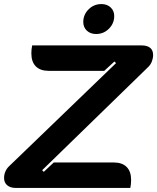

<svg xmlns="http://www.w3.org/2000/svg" viewBox="-20 -923 772 943"><path d="M0 -49Q0 -65 6 -79.5Q12 -94 23 -105L550 -613L542 -621L492 -575H220Q178 -575 156 -597Q134 -619 134 -661Q134 -681 138 -700H675Q703 -700 717.5 -688Q732 -676 732 -653Q732 -637 726 -621.5Q720 -606 709 -595L187 -87L195 -79L244 -125H539Q580 -125 602 -103Q624 -81 624 -39Q624 -19 620 0H57Q31 0 15.5 -13Q0 -26 0 -49ZM389 -815Q389 -851 415 -877Q441 -903 478 -903Q506 -903 523.5 -886.5Q541 -870 541 -844Q541 -808 515 -782Q489 -756 452 -756Q424 -756 406.5 -772.5Q389 -789 389 -815Z"/></svg>

Font: K2D ExtraBold
Style: Italic
Weight: 800
Italic angle: -10°
Designer: Katatrad Aksorn Co.,Ltd.
Foundry: Cadson Demak Co.,Ltd.
Version: Version 1.000; ttfautohint (v1.6)